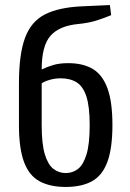

<svg xmlns="http://www.w3.org/2000/svg" viewBox="-20 -730 515 760"><path d="M240 10Q178 10 136.5 -12.5Q95 -35 75 -89Q55 -143 55 -235V-400Q55 -515 79 -580Q103 -645 158 -673Q213 -701 305 -705L415 -710L420 -670Q394 -659 362.5 -649Q331 -639 290 -635Q215 -628 180 -588.5Q145 -549 145 -455Q168 -466 192 -473Q216 -480 250 -480Q308 -480 346.5 -457.5Q385 -435 405 -381.5Q425 -328 425 -235Q425 -143 405 -89Q385 -35 344 -12.5Q303 10 240 10ZM240 -45Q268 -45 289 -61.5Q310 -78 322.5 -119Q335 -160 335 -235Q335 -308 322 -348Q309 -388 283.5 -404Q258 -420 220 -420Q198 -420 177 -414Q156 -408 145 -400V-235Q145 -160 157.5 -119Q170 -78 191.5 -61.5Q213 -45 240 -45Z"/></svg>

Font: Cuprum
Style: Regular
Weight: 400
Designer: Jovanny Lemonad
Foundry: Jovanny Lemonad
Version: Version 3.000